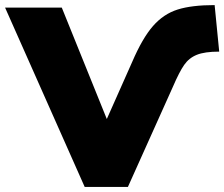

<svg xmlns="http://www.w3.org/2000/svg" viewBox="-50 -735 882 755"><path d="M-30 -705H193L370 -267L470 -492Q510 -585 551.5 -632.5Q593 -680 648.5 -697.5Q704 -715 794 -715L812 -532Q755 -532 724 -519.5Q693 -507 674 -479.5Q655 -452 630 -394L453 0H283Z"/></svg>

Font: Nunito Sans Heavy
Style: Regular
Weight: 400
Designer: Vernon Adams
Foundry: Vernon Adams
Version: Version 2.500